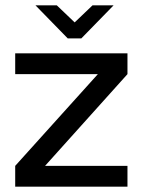

<svg xmlns="http://www.w3.org/2000/svg" viewBox="-20 -700 536 720"><path d="M37 -500V-422H347L37 -78V0H458V-78H149L458 -422V-500ZM113 -680 234 -556H285L406 -680H327L260 -616L193 -680Z"/></svg>

Font: LT Wave Alt
Style: Regular
Weight: 400
Designer: Daniel Lyons
Version: Version 2.5 (Glyphs App)